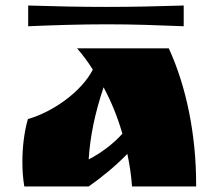

<svg xmlns="http://www.w3.org/2000/svg" viewBox="-20 -675 807 695"><path d="M82 -580C178 -584 270 -587 366 -587C467 -587 543 -584 645 -580V-655C543 -652 465 -650 363 -650C270 -650 176 -652 82 -655ZM259 -500C280 -476 299 -450 316 -423C276 -345 175 -271 81 -244C69 -203 61 -147 61 -90C61 -60 63 -29 68 0H301C351 -35 399 -75 441 -118C449 -80 455 -41 458 0H690V-8C690 -186 655 -361 591 -500ZM423 -191C389 -153 344 -120 301 -98C306 -181 324 -267 355 -359C384 -305 406 -250 423 -191Z"/></svg>

Font: Ruslan Display
Style: Regular
Weight: 400
Designer: Denis Masharov, Vladimir Rabdu
Foundry: Denis Masharov, Vladimir Rabdu
Version: Version 1.001